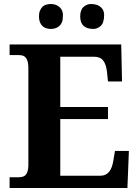

<svg xmlns="http://www.w3.org/2000/svg" viewBox="-20 -935 693 955"><path d="M279.8 -61H480Q532.7 -61 543.9 -137.2L551.8 -184.1H621.1L613.8 0H27.8V-53.2H69.8Q94.7 -53.7 104 -61.5Q121.1 -76.2 121.1 -112.8V-596.2Q121.1 -652.3 90.3 -659.2Q81.1 -661.1 69.8 -661.1H27.8V-713.9H583L586.9 -529.8H517.1L512.2 -577.1Q508.3 -613.8 493.7 -633.3Q479 -652.8 448.2 -652.8H279.8V-402.8H517.1V-342.8H279.8ZM445.3 -791Q378.9 -791 378.9 -853.5Q378.9 -885.7 395.5 -900.4Q412.1 -915 431.2 -915Q463.9 -915 481 -899.9Q498 -884.8 498 -860.8Q498 -821.8 481 -806.2Q463.9 -791 445.3 -791ZM210.4 -912.1Q221.2 -915 232.9 -915Q258.8 -915 275.9 -899.9Q293 -884.8 293 -860.8Q293 -835.9 288.1 -824.2Q283.2 -812.5 274.4 -805.2Q266.1 -797.9 255.4 -794.4Q244.6 -791 232.9 -791Q221.2 -791 210.4 -794.4Q199.2 -797.9 191.4 -805.2Q183.6 -812.5 178.7 -824.2Q173.8 -836.9 173.8 -853.5Q173.8 -870.1 178.7 -881.8Q183.6 -893.6 191.4 -901.4Q199.2 -909.2 210.4 -912.1Z"/></svg>

Font: DroidSerif-Bold
Style: Bold
Weight: 700
Foundry: Ascender Corporation
Version: Version 1.00 build 112